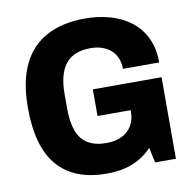

<svg xmlns="http://www.w3.org/2000/svg" viewBox="-79 -779 881 872"><g transform="rotate(-10 361.0 -343.5)"><path d="M344 12Q196 12 119.5 -75.5Q43 -163 43 -344Q43 -464 80.5 -542.5Q118 -621 191 -660Q264 -699 367 -699Q432 -699 486 -683Q540 -667 580.5 -635.5Q621 -604 643.5 -556Q666 -508 666 -444H499Q499 -471 490 -493Q481 -515 463.5 -530.5Q446 -546 422.5 -554Q399 -562 370 -562Q331 -562 302 -550.5Q273 -539 254.5 -515.5Q236 -492 227 -457.5Q218 -423 218 -377V-309Q218 -247 233.5 -206Q249 -165 282.5 -145Q316 -125 367 -125Q408 -125 438 -139.5Q468 -154 484.5 -181.5Q501 -209 501 -246V-253H348V-376H665V0H569L554 -70Q530 -44 499 -25.5Q468 -7 430 2.5Q392 12 344 12Z"/></g></svg>

Font: Archivo SemiCondensed ExtraBold
Style: Regular
Weight: 800
Width: 4
Designer: Hector Gatti
Foundry: Omnibus-Type
Version: Version 2.001